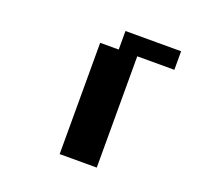

<svg xmlns="http://www.w3.org/2000/svg" viewBox="-145 -1170 1290 1216"><g transform="rotate(20 500.0 -562.5)"><path d="M375 -125V-875H500V-1000H875V-875H625V-125Z"/></g></svg>

Font: Press Start 2P
Style: Regular
Weight: 400
Designer: CodeMan38
Foundry: CodeMan38
Version: Version 3.000